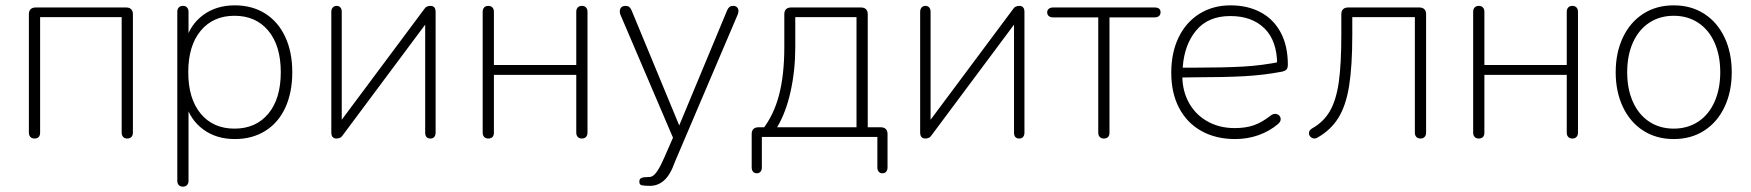

<svg xmlns="http://www.w3.org/2000/svg" viewBox="-20 -512 6549 718"><path d="M88 -16V-459Q88 -471 94.5 -477.5Q101 -484 113 -484H452Q464 -484 470.5 -477.5Q477 -471 477 -459V-16Q477 -6 471.5 0Q466 6 456 6Q446 6 440.5 0Q435 -6 435 -16V-448H130V-16Q130 -5 124.5 0.5Q119 6 109 6Q99 6 93.5 0Q88 -6 88 -16Z M643 164V-468Q643 -478 648.5 -484Q654 -490 664 -490Q674 -490 679.5 -484Q685 -478 685 -468V-358H674Q691 -420 740 -456Q789 -492 858 -492Q923 -492 971.5 -461.5Q1020 -431 1046.5 -374.5Q1073 -318 1073 -242Q1073 -166 1047 -109.5Q1021 -53 972 -22.5Q923 8 858 8Q789 8 740 -28Q691 -64 674 -126H685V164Q685 174 679.5 180Q674 186 664 186Q654 186 648.5 180Q643 174 643 164ZM1030 -242Q1030 -341 983.5 -397Q937 -453 857 -453Q777 -453 730.5 -397Q684 -341 684 -242Q684 -143 730.5 -87Q777 -31 857 -31Q937 -31 983.5 -87Q1030 -143 1030 -242Z M1219 -17V-468Q1219 -478 1224.5 -484Q1230 -490 1239 -490Q1248 -490 1253 -484Q1258 -478 1258 -468V-32H1234L1565 -476Q1570 -484 1576 -487Q1582 -490 1590 -490Q1599 -490 1604 -484.5Q1609 -479 1609 -467V-16Q1609 -6 1604 0Q1599 6 1590 6Q1580 6 1575 0.5Q1570 -5 1570 -16V-452H1594L1263 -8Q1258 0 1252 3Q1246 6 1238 6Q1229 6 1224 0.5Q1219 -5 1219 -17Z M1785 -16V-468Q1785 -478 1790.5 -484Q1796 -490 1806 -490Q1816 -490 1821.5 -484Q1827 -478 1827 -468V-269H2135V-468Q2135 -478 2140.5 -484Q2146 -490 2156 -490Q2166 -490 2171.5 -484Q2177 -478 2177 -468V-16Q2177 -6 2171.5 0Q2166 6 2156 6Q2146 6 2140.5 0Q2135 -6 2135 -16V-232H1827V-16Q1827 -5 1821.5 0.5Q1816 6 1806 6Q1796 6 1790.5 0Q1785 -6 1785 -16Z M2403 150Q2406 150 2408 150Q2421 150 2433.5 134Q2446 118 2461 84L2466 73L2501 -7V13L2301 -455Q2297 -464 2298 -472.5Q2299 -481 2304.5 -485.5Q2310 -490 2320 -490Q2328 -490 2333 -486Q2338 -482 2342 -473L2532 -14H2508L2699 -473Q2703 -482 2708 -486Q2713 -490 2722 -490Q2731 -490 2736 -485Q2741 -480 2741.5 -472.5Q2742 -465 2738 -456L2507 86L2504 93Q2487 142 2463 163Q2439 184 2408 183Q2388 183 2379 180.5Q2370 178 2371 166Q2371 159 2375.5 155.5Q2380 152 2387.5 151Q2395 150 2403 150Z M2791 114V-11Q2791 -23 2797.5 -29.5Q2804 -36 2816 -36H2857L2831 -27Q2874 -82 2893.5 -157.5Q2913 -233 2913 -336V-459Q2913 -471 2919.5 -477.5Q2926 -484 2938 -484H3200Q3212 -484 3218.5 -477.5Q3225 -471 3225 -459V-17L3206 -36H3274Q3286 -36 3292.5 -29.5Q3299 -23 3299 -11V114Q3299 124 3294 130Q3289 136 3280 136Q3271 136 3266 130Q3261 124 3261 114V0H2829V114Q2829 124 2824 130Q2819 136 2810 136Q2801 136 2796 130Q2791 124 2791 114ZM3183 -36V-448H2954V-336Q2954 -249 2936.5 -170Q2919 -91 2886 -36Z M3421 -17V-468Q3421 -478 3426.5 -484Q3432 -490 3441 -490Q3450 -490 3455 -484Q3460 -478 3460 -468V-32H3436L3767 -476Q3772 -484 3778 -487Q3784 -490 3792 -490Q3801 -490 3806 -484.5Q3811 -479 3811 -467V-16Q3811 -6 3806 0Q3801 6 3792 6Q3782 6 3777 0.5Q3772 -5 3772 -16V-452H3796L3465 -8Q3460 0 3454 3Q3448 6 3440 6Q3431 6 3426 0.5Q3421 -5 3421 -17Z M4087 -16V-447H3918Q3908 -447 3902 -452Q3896 -457 3896 -466Q3896 -474 3902 -479Q3908 -484 3918 -484H4298Q4309 -484 4314.5 -479.5Q4320 -475 4320 -466Q4320 -457 4314 -452Q4308 -447 4298 -447H4129V-16Q4129 -5 4123.5 0.5Q4118 6 4108 6Q4098 6 4092.5 0Q4087 -6 4087 -16Z M4360 -240Q4360 -315 4387.5 -372Q4415 -429 4465.5 -460.5Q4516 -492 4582 -492Q4645 -492 4693.5 -466.5Q4742 -441 4769 -391Q4796 -341 4796 -270Q4796 -262 4794 -257Q4792 -252 4788 -249.5Q4784 -247 4778 -245L4774 -244Q4706 -231 4632.5 -227Q4559 -223 4455 -223Q4421 -223 4386 -222L4387 -259H4448Q4556 -259 4628 -263Q4700 -267 4773 -282L4756 -270Q4756 -359 4709 -405.5Q4662 -452 4581 -452Q4498 -452 4453.5 -398.5Q4409 -345 4403 -261L4402 -246Q4398 -184 4422 -135.5Q4446 -87 4492 -60Q4538 -33 4597 -33Q4638 -33 4668.5 -43.5Q4699 -54 4732 -80Q4744 -89 4755.5 -85Q4767 -81 4769 -69.5Q4771 -58 4759 -48Q4727 -21 4686 -6.5Q4645 8 4599 8Q4527 8 4473 -22Q4419 -52 4389.5 -108Q4360 -164 4360 -240Z M5271 -16V-448H5037V-382Q5037 -264 5025 -190Q5013 -116 4984.5 -70.5Q4956 -25 4906 3Q4895 9 4885 3Q4875 -3 4875 -14Q4875 -25 4887 -32Q4930 -56 4953.5 -97Q4977 -138 4986.5 -205Q4996 -272 4996 -383V-459Q4996 -471 5002.5 -477.5Q5009 -484 5021 -484H5288Q5300 -484 5306.5 -477.5Q5313 -471 5313 -459V-16Q5313 -6 5307.5 0Q5302 6 5292 6Q5282 6 5276.5 0Q5271 -6 5271 -16Z M5489 -16V-468Q5489 -478 5494.5 -484Q5500 -490 5510 -490Q5520 -490 5525.5 -484Q5531 -478 5531 -468V-269H5839V-468Q5839 -478 5844.5 -484Q5850 -490 5860 -490Q5870 -490 5875.5 -484Q5881 -478 5881 -468V-16Q5881 -6 5875.5 0Q5870 6 5860 6Q5850 6 5844.5 0Q5839 -6 5839 -16V-232H5531V-16Q5531 -5 5525.5 0.5Q5520 6 5510 6Q5500 6 5494.5 0Q5489 -6 5489 -16Z M6022 -242Q6022 -315 6049 -372Q6076 -429 6125 -460.5Q6174 -492 6239 -492Q6304 -492 6353 -460.5Q6402 -429 6429 -372Q6456 -315 6456 -242Q6456 -169 6429 -112Q6402 -55 6353 -23.5Q6304 8 6239 8Q6174 8 6125 -23.5Q6076 -55 6049 -112Q6022 -169 6022 -242ZM6413 -242Q6413 -305 6391.5 -353Q6370 -401 6330.5 -427Q6291 -453 6239 -453Q6187 -453 6147.5 -427Q6108 -401 6086.5 -353Q6065 -305 6065 -242Q6065 -179 6086.5 -131Q6108 -83 6147.5 -57Q6187 -31 6239 -31Q6291 -31 6330.5 -57Q6370 -83 6391.5 -131Q6413 -179 6413 -242Z"/></svg>

Font: SN Pro Thin
Style: Regular
Weight: 200
Designer: Tobias Whetton
Foundry: Supernotes
Version: Version 1.003;Glyphs 3.3 (3324)